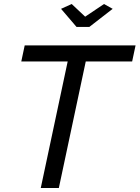

<svg xmlns="http://www.w3.org/2000/svg" viewBox="-20 -936 695 956"><path d="M284 -892 337 -916 404 -853 498 -916 541 -892 425 -802H361ZM317 -630H86L103 -710H655L638 -630H407L273 0H183Z"/></svg>

Font: PTCRaleway Medium
Style: Italic
Weight: 500
Italic angle: -12°
Designer: Matt McInerney, Pablo Impallari, Rodrigo Fuenzalida
Foundry: Matt McInerney, Pablo Impallari, Rodrigo Fuenzalida
Version: Version 3.000g; ttfautohint (v1.5) -l 8 -r 28 -G 28 -x 14 -D